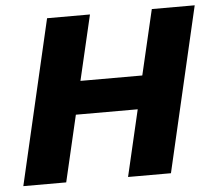

<svg xmlns="http://www.w3.org/2000/svg" viewBox="-49 -713 857 767"><g transform="rotate(-5 379.5 -330.0)"><path d="M587 -660H759L606 0H434L496 -266H248L186 0H14L167 -660H339L278 -399H526Z"/></g></svg>

Font: Elaine Sans
Style: Bold Italic
Weight: 700
Italic angle: -13°
Designer: Wei Huang
Foundry: Wei Huang
Version: Version 2.001;December 24, 2019;FontCreator 12.0.0.2547 64-b